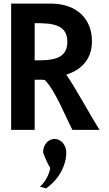

<svg xmlns="http://www.w3.org/2000/svg" viewBox="-20 -723 607 1069"><path d="M349 126C349 87 323 56 292 51C287 50 282 50 277 51C245 55 219 86 220 126C232 160 247 192 260 212C251 263 219 304 202 316C214 320 225 323 236 326C302 282 349 203 349 126ZM492 -493C492 -620 406 -700 270 -703H42V0H173V-279H197C207 -279 219 -279 229 -278C287 -221 343 -77 383 0H534C488 -72 396 -242 349 -307C426 -332 492 -387 492 -493ZM173 -387V-594C263 -594 355 -591 355 -490C355 -388 261 -387 173 -387Z"/></svg>

Font: Bluebird
Style: Nrw
Weight: 400
Designer: Jasper
Foundry: Cannot Into Space Fonts
Version: Version 0.98